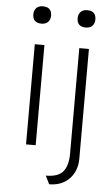

<svg xmlns="http://www.w3.org/2000/svg" viewBox="-61 -759 572 993"><g transform="rotate(5 225.5 -262.0)"><path d="M121 -629Q75 -629 75 -674Q75 -694 87 -706.5Q99 -719 121 -719Q167 -719 167 -674Q167 -654 155 -641.5Q143 -629 121 -629ZM96 0V-520H146V0ZM351 -629Q305 -629 305 -674Q305 -694 317 -706.5Q329 -719 351 -719Q397 -719 397 -674Q397 -654 385 -641.5Q373 -629 351 -629ZM233 195 212 152Q276 152 301.5 121Q327 90 327 28V-520H377V48Q377 114 337.5 154.5Q298 195 233 195Z"/></g></svg>

Font: Lexend ExtraLight
Style: Regular
Weight: 200
Designer: Bonnie Shaver-Troup, Thomas Jockin
Foundry: Lexend
Version: Version 1.007; ttfautohint (v1.8.3)